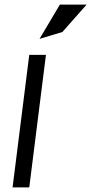

<svg xmlns="http://www.w3.org/2000/svg" viewBox="-20 -820 399 840"><path d="M153 -650 253 -680 359 -800H242ZM108 0 181 -580H108L35 0Z"/></svg>

Font: Charger
Style: It
Weight: 400
Designer: Jasper
Foundry: Cannot Into Space Fonts
Version: Version 0.98